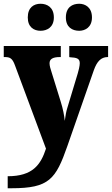

<svg xmlns="http://www.w3.org/2000/svg" viewBox="-23 -781 596 1023"><path d="M399 -617C431 -617 467 -636 467 -688C467 -742 431 -761 399 -761C362 -761 328 -742 328 -688C328 -636 362 -617 399 -617ZM193 -617C228 -617 264 -636 264 -688C264 -742 228 -761 193 -761C158 -761 125 -742 125 -688C125 -636 158 -617 193 -617ZM18 158V222H39C239 222 274 174 336 -3L477 -407C494 -455 516 -476 549 -477H553V-536H346V-477L350 -476C387 -474 402 -469 402 -444C402 -430 395 -401 391 -389L336 -207C330 -189 326 -166 322 -137C320 -161 313 -201 300 -241L251 -399C246 -414 241 -430 241 -444C241 -465 256 -477 296 -477H301V-536H-3V-477H2C30 -477 43 -471 57 -432L222 11C194 97 151 158 18 158Z"/></svg>

Font: Noto Serif Devanagari SemiCondensed Black
Style: Regular
Weight: 900
Width: 4
Designer: Universal Thirst, Indian Type Foundry and the Monotype Design Team
Foundry: Monotype Imaging Inc.
Version: Version 2.004